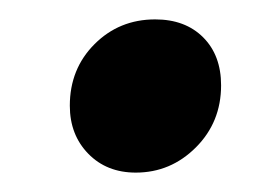

<svg xmlns="http://www.w3.org/2000/svg" viewBox="-20 -389 268 198"><path d="M52 -280Q52 -318 77.5 -343.5Q103 -369 140 -369Q171 -369 189.5 -350.5Q208 -332 208 -301Q208 -263 182 -237Q156 -211 120 -211Q90 -211 71 -230.5Q52 -250 52 -280Z"/></svg>

Font: Barlow
Style: Bold Italic
Weight: 700
Italic angle: -7°
Designer: Jeremy Tribby
Foundry: Tribby Type
Version: Version 1.422